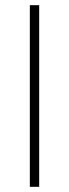

<svg xmlns="http://www.w3.org/2000/svg" viewBox="-20 -720 266 740"><path d="M95 0V-700H131V0Z"/></svg>

Font: TypoPRO Titillium Maps
Style: 1 wt
Weight: 100
Designer: Campivisivi
Foundry: Accademia di Belle Arti di Urbino and students of MA course of Visual design
Version: Version 001.001